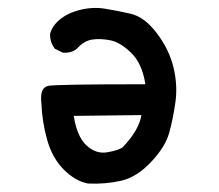

<svg xmlns="http://www.w3.org/2000/svg" viewBox="-20 -457 540 474"><path d="M197.3 -3.9Q166 -9.8 137.7 -38.1Q109.4 -66.4 96.7 -110.8Q84 -155.3 82 -204.1Q78.1 -241.2 99.6 -245.1Q121.1 -249 338.9 -249Q331.1 -299.8 304.2 -326.2Q277.3 -352.5 252.9 -357.4Q228.5 -362.3 208 -359.4Q187.5 -356.4 169.9 -336.9Q156.2 -325.2 134.8 -327.1L115.2 -336.9Q103.5 -352.5 103.5 -372.1Q107.4 -391.6 127 -408.2Q146.5 -424.8 177.7 -432.6Q209 -440.4 239.3 -435.5Q269.5 -430.7 303.2 -422.9Q336.9 -415 367.2 -375Q397.5 -335 408.2 -291Q418.9 -247.1 413.1 -205.1Q407.2 -163.1 397.5 -128.4Q387.7 -93.8 352.5 -56.6Q317.4 -19.5 278.8 -10.7Q240.2 -2 197.3 -3.9ZM283.2 -93.8Q323.2 -135.7 329.1 -172.9L162.1 -170.9Q169.9 -120.1 193.4 -98.1Q216.8 -76.2 245.1 -81.1Q273.4 -85.9 283.2 -93.8Z"/></svg>

Font: NaikaiFont
Style: Regular
Weight: 400
Version: Version 1.67